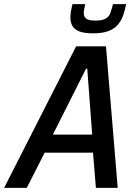

<svg xmlns="http://www.w3.org/2000/svg" viewBox="-52 -913 660 933"><path d="M-32 0 318 -688H463L520 0H414L400 -171H165L78 0ZM205 -259H396L372 -579H366ZM401 -751Q357 -751 333 -760.5Q309 -770 299.5 -787.5Q290 -805 290 -828Q290 -843 293 -859.5Q296 -876 300 -893H362Q360 -880 357.5 -869.5Q355 -859 355 -850Q355 -832 367 -822.5Q379 -813 411 -813Q444 -813 460.5 -822Q477 -831 484 -849.5Q491 -868 497 -893H561Q555 -862 545.5 -836Q536 -810 519 -791Q502 -772 473.5 -761.5Q445 -751 401 -751Z"/></svg>

Font: Saira SemiCondensed Medium
Style: Italic
Weight: 500
Width: 4
Italic angle: -12°
Designer: Hector Gatti with collaboration of the Omnibus-Type team
Foundry: Omnibus-Type
Version: Version 1.101